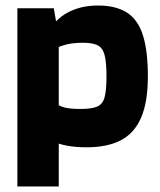

<svg xmlns="http://www.w3.org/2000/svg" viewBox="-20 -524 581 696"><path d="M43 152V-494H175L183 -448H193V152ZM159 -333 139 -372Q166 -443 216.5 -473.5Q267 -504 335 -504Q400 -504 440 -478.5Q480 -453 498 -396.5Q516 -340 516 -247Q516 -154 491.5 -97.5Q467 -41 418 -15.5Q369 10 293 10Q257 10 225 4.5Q193 -1 170 -13.5Q147 -26 138 -46L169 -155Q183 -146 204 -137.5Q225 -129 272 -129Q312 -129 332 -137.5Q352 -146 359 -171Q366 -196 366 -247Q366 -299 359 -325Q352 -351 333.5 -360Q315 -369 281 -369Q245 -369 220 -362.5Q195 -356 180 -347.5Q165 -339 159 -333Z"/></svg>

Font: Blinker
Style: Regular
Weight: 400
Designer: Juergen Huber
Foundry: supertype
Version: 1.017